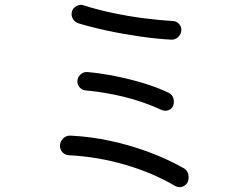

<svg xmlns="http://www.w3.org/2000/svg" viewBox="-20 -750 1040 794"><path d="M688 -586Q630 -589 560 -599Q490 -609 422.5 -623.5Q355 -638 303 -654Q290 -659 283 -669.5Q276 -680 276 -692Q276 -709 288.5 -719.5Q301 -730 315 -730Q318 -730 320.5 -729.5Q323 -729 326 -728Q378 -711 443.5 -697Q509 -683 575.5 -674.5Q642 -666 696 -663Q710 -662 720 -651.5Q730 -641 730 -627Q730 -610 717.5 -597.5Q705 -585 688 -586ZM649 -295Q573 -330 493 -349.5Q413 -369 335 -376Q320 -377 310 -388Q300 -399 300 -413Q300 -430 313 -442Q326 -454 342 -452Q398 -447 457.5 -435Q517 -423 573.5 -406Q630 -389 676 -367Q699 -356 699 -329Q699 -311 688.5 -301.5Q678 -292 664 -292Q657 -292 649 -295ZM704 19Q613 -35 498.5 -68.5Q384 -102 265 -108Q249 -109 238.5 -120Q228 -131 228 -146Q228 -165 241.5 -178Q255 -191 274 -189Q356 -185 438.5 -167Q521 -149 597 -120.5Q673 -92 737 -56Q760 -44 760 -16Q760 3 748.5 13.5Q737 24 723 24Q714 24 704 19Z"/></svg>

Font: Kiwi Maru
Style: Regular
Weight: 400
Designer: Hiroki-Chan
Version: Version 1.100